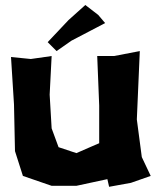

<svg xmlns="http://www.w3.org/2000/svg" viewBox="-20 -717 614 757"><path d="M316.4 -697.3 250 -637.7 168 -550.8 203.1 -515.6 261.7 -556.6 394.5 -626 367.2 -658.2ZM363.3 -496.1 371.1 -300.8V-152.3L343.8 -140.6L281.2 -113.3L210.9 -136.7L183.6 -210.9L175.8 -343.8L183.6 -496.1L101.6 -484.4L23.4 -492.2L35.2 -304.7L39.1 -121.1L70.3 -23.4L183.6 15.6H281.2L403.3 -10.7L410.2 19.5L496.1 3.9L574.2 -23.4L539.1 -97.7L519.5 -246.1L531.2 -515.6L429.7 -496.1Z"/></svg>

Font: MaokenAssortedSans-Lite
Style: Lite
Weight: 400
Version: Version 1.400